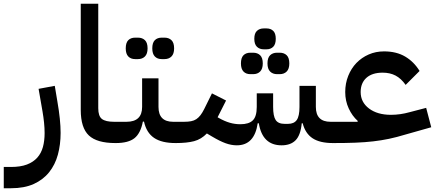

<svg xmlns="http://www.w3.org/2000/svg" viewBox="-80 -760 2332 1020"><path d="M-60 127H-22Q29 127 63 114Q97 101 118 77.5Q139 54 148 21Q157 -12 157 -53Q157 -80 154 -109Q151 -138 146 -167L125 -288L211 -304L225 -220Q242 -123 242 -54Q242 8 227.5 61.5Q213 115 181 155Q149 195 99 217.5Q49 240 -21 240H-60Z M533 0Q435 0 392 -40.5Q349 -81 349 -176V-740H442V-185Q442 -143 461.5 -128Q481 -113 526 -113H559V-24L534 0Z M535 -89 559 -113H592Q675 -113 675 -192V-344H762V-192Q762 -113 840 -113H878V-24L853 0Q779 0 738.5 -27.5Q698 -55 685 -114H679Q667 -52 634.5 -26Q602 0 535 0ZM779 -446Q756 -446 742.5 -460Q729 -474 729 -503Q729 -533 742.5 -546.5Q756 -560 779 -560H794Q817 -560 831 -546.5Q845 -533 845 -503Q845 -474 831 -460Q817 -446 794 -446ZM638 -446Q615 -446 601.5 -460Q588 -474 588 -503Q588 -533 601.5 -546.5Q615 -560 638 -560H653Q676 -560 690 -546.5Q704 -533 704 -503Q704 -474 690 -460Q676 -446 653 -446Z M854 -89 878 -113H898Q919 -113 935 -116Q951 -119 963 -127Q975 -135 985 -148Q995 -161 1005 -181L1046 -264L1121 -226L1076 -137L1083 -133Q1113 -116 1140.5 -108Q1168 -100 1197 -100Q1242 -100 1263 -120.5Q1284 -141 1284 -192V-264H1371V-192Q1371 -143 1384.5 -122.5Q1398 -102 1432 -102H1450Q1482 -102 1496.5 -122.5Q1511 -143 1511 -192V-304H1598V-192Q1598 -113 1676 -113H1714V-24L1689 0Q1619 0 1580.5 -25.5Q1542 -51 1528 -105H1523Q1517 -42 1490.5 -15Q1464 12 1416 12Q1314 12 1295 -105H1289Q1272 12 1178 12Q1149 12 1118.5 1Q1088 -10 1046 -35L1019 -51Q989 -20 951 -10Q913 0 854 0ZM1392 -366Q1369 -366 1355 -380Q1341 -394 1341 -423Q1341 -453 1355 -466.5Q1369 -480 1392 -480H1406Q1429 -480 1443 -466.5Q1457 -453 1457 -423Q1457 -394 1443 -380Q1429 -366 1406 -366ZM1250 -366Q1227 -366 1213.5 -380Q1200 -394 1200 -423Q1200 -453 1213.5 -466.5Q1227 -480 1250 -480H1265Q1288 -480 1302 -466.5Q1316 -453 1316 -423Q1316 -394 1302 -380Q1288 -366 1265 -366ZM1321 -498Q1299 -498 1285 -511.5Q1271 -525 1271 -554Q1271 -583 1285 -596Q1299 -609 1321 -609H1336Q1358 -609 1371.5 -596Q1385 -583 1385 -554Q1385 -525 1371.5 -511.5Q1358 -498 1336 -498Z M1690 -89 1714 -113H1820V-118Q1791 -144 1772.5 -184Q1754 -224 1754 -271Q1754 -317 1770 -357Q1786 -397 1813.5 -425.5Q1841 -454 1878.5 -470.5Q1916 -487 1960 -487Q2026 -487 2072.5 -459.5Q2119 -432 2149 -383L2075 -309Q2051 -343 2021.5 -358.5Q1992 -374 1953 -374Q1897 -374 1866.5 -346.5Q1836 -319 1836 -271Q1836 -217 1880.5 -183.5Q1925 -150 1997 -150Q2046 -150 2096 -164L2184 -187L2211 -84L2073 -45Q2027 -31 1986.5 -22.5Q1946 -14 1902.5 -9Q1859 -4 1808 -2Q1757 0 1690 0Z"/></svg>

Font: IBM Plex Sans Arabic Medm
Style: Regular
Weight: 500
Designer: Mike Abbink, Paul van der Laan, Pieter van Rosmalen, Wael Morcos, Khajak Apelian
Foundry: Bold Monday
Version: Version 1.005